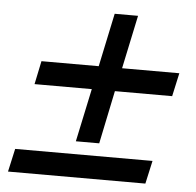

<svg xmlns="http://www.w3.org/2000/svg" viewBox="-49 -694 759 745"><g transform="rotate(5 331.0 -322.0)"><path d="M305 -346H82L101 -437H324L368 -645H459L415 -437H638L618 -346H395L352 -139H261ZM29 -89H564L544 1H9Z"/></g></svg>

Font: Decalotype SemiBold Italic
Style: Regular
Weight: 600
Italic angle: -12°
Designer: Alfredo Marco Pradil
Foundry: Alfredo Marco Pradil
Version: Version 1.0